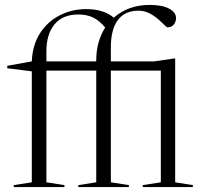

<svg xmlns="http://www.w3.org/2000/svg" viewBox="-20 -762 822 782"><path d="M242.5 0H36V-8L109.5 -19.5V-471.5L9.5 -484V-494L109.5 -512Q112.5 -580 143.5 -627.5Q174.5 -675 224 -700Q273.5 -725 331 -725Q402 -725 443.5 -690Q502.5 -742 590 -742Q639.5 -742 668.2 -727.2Q697 -712.5 697 -688Q697 -673.5 687.8 -662Q678.5 -650.5 662 -650.5Q659 -650.5 649 -660.8Q639 -671 623.5 -684.5Q608 -698 587.8 -708.2Q567.5 -718.5 544 -718.5Q488 -718.5 459.8 -680Q431.5 -641.5 431.5 -570V-512H608.5L690 -524H693.5V-19.5L765.5 -8V0H561.5V-8L635 -19.5V-474.5H431.5V-19.5L505 -8V0H299V-8L372 -19.5V-474.5H169V-19.5L242.5 -8ZM169 -553V-512H372V-516Q372 -556.5 381.8 -590Q391.5 -623.5 408.5 -650Q384.5 -678.5 359 -690.8Q333.5 -703 299 -703Q235.5 -703 202.2 -663Q169 -623 169 -553Z"/></svg>

Font: Newsreader 72pt Light
Style: Regular
Weight: 300
Designer: Hugues Gentile
Foundry: Production Type
Version: Version 1.003; ttfautohint (v1.8.3)